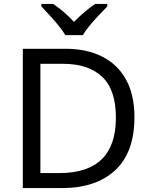

<svg xmlns="http://www.w3.org/2000/svg" viewBox="-20 -964 770 984"><path d="M669 -364Q669 -183 570.5 -91.5Q472 0 296 0H97V-714H317Q424 -714 503.5 -674Q583 -634 626 -556Q669 -478 669 -364ZM574 -361Q574 -504 503.5 -570.5Q433 -637 304 -637H187V-77H284Q574 -77 574 -361ZM315 -784Q302 -806 280 -833Q258 -860 234 -886Q210 -912 192 -931V-944H252Q278 -927 306 -903Q334 -879 359 -852Q386 -879 414 -903Q442 -927 468 -944H530V-931Q511 -912 486.5 -886Q462 -860 439.5 -833Q417 -806 405 -784Z"/></svg>

Font: Apis
Style: Regular
Weight: 400
Designer: Monotype Design Team
Foundry: Monotype Imaging Inc.
Version: Version 2.000; build 0001